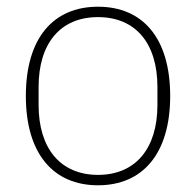

<svg xmlns="http://www.w3.org/2000/svg" viewBox="-20 -540 584 572"><path d="M272 12C405 12 487 -82 487 -254C487 -427 405 -520 272 -520C139 -520 57 -427 57 -254C57 -82 139 12 272 12ZM272 -19C160 -19 95 -98 95 -227V-281C95 -411 160 -489 272 -489C384 -489 449 -411 449 -281V-227C449 -98 384 -19 272 -19Z"/></svg>

Font: IBM Plex Arabic ExtraLight
Style: Regular
Weight: 200
Designer: Mike Abbink, Paul van der Laan, Pieter van Rosmalen, Wael Morcos, Khajak Apelian
Foundry: Bold Monday
Version: Version 1.0